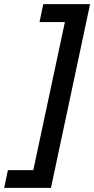

<svg xmlns="http://www.w3.org/2000/svg" viewBox="-56 -807 453 923"><path d="M-18 11H104L256 -701H134L152 -787H377L189 96H-36Z"/></svg>

Font: Prompt
Style: Italic
Weight: 400
Italic angle: -12°
Designer: Katatrad Team
Foundry: CadsonDemak
Version: Version 1.001